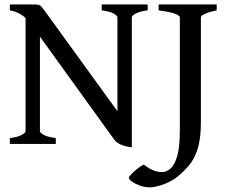

<svg xmlns="http://www.w3.org/2000/svg" viewBox="-20 -635 1009 847"><path d="M631.3 -589.4Q596.2 -584.5 578.9 -575.2Q561.5 -565.9 561.5 -559.1V-15.6L498 -34.7V-559.1Q498 -564.9 482.9 -574.5Q467.8 -584 428.7 -589.4V-615.2H631.3ZM561.5 14.6Q529.8 11.2 511 2Q492.2 -7.3 483.9 -19L116.2 -528.8Q96.2 -556.6 72.5 -571Q48.8 -585.4 23.4 -589.4V-615.2H137.7Q151.9 -615.2 159.2 -608.9Q166.5 -602.5 184.6 -577.1L501.5 -139.6Q508.3 -129.9 522.7 -111.3Q537.1 -92.8 549.3 -77.6Q561.5 -62.5 561.5 -62.5ZM23.4 0V-25.9Q59.1 -30.3 75.9 -39.8Q92.8 -49.3 92.8 -55.7V-579.1L156.2 -596.2V-55.7Q156.2 -49.8 172.1 -40.5Q188 -31.2 226.1 -25.9V0ZM936 -589.4Q902.8 -582.5 884.5 -574.2Q866.2 -565.9 866.2 -559.1V-96.7Q866.2 -21 851.1 24.2Q835.9 69.3 812.3 96.4Q788.6 123.5 763.2 144Q736.8 165.5 700.9 178.5Q665 191.4 641.6 191.4Q618.7 191.4 597.4 183.8Q576.2 176.3 562.5 166.3Q548.8 156.2 548.8 149.9Q548.8 144 561.3 131.3Q573.7 118.7 589.4 106.7Q605 94.7 614.3 91.3Q641.1 111.3 659.2 117.7Q677.2 124 696.3 124Q713.4 124 731.2 109.6Q749 95.2 761.2 55.2Q773.4 15.1 773.4 -61.5V-559.1Q773.4 -564.9 755.9 -573Q738.3 -581.1 679.7 -589.4V-615.2H936Z"/></svg>

Font: Gentium Book Plus
Style: Regular
Weight: 400
Designer: Victor Gaultney, Annie Olsen, Iska Routamaa, Becca Hirsbrunner
Foundry: SIL International
Version: Version 6.101